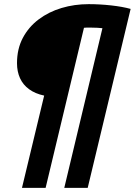

<svg xmlns="http://www.w3.org/2000/svg" viewBox="-20 -721 650 926"><path d="M86 185 193 -260Q150 -269 120.5 -290.5Q91 -312 76.5 -344Q62 -376 62 -416Q62 -485 90 -538Q118 -591 166.5 -627.5Q215 -664 277 -682.5Q339 -701 408 -701Q461 -701 515.5 -695Q570 -689 610 -678L403 185H290L474 -585Q467 -586 450.5 -587Q434 -588 414 -588Q407 -588 399.5 -588Q392 -588 385 -587L200 185Z"/></svg>

Font: Ubuntu Sans Mono
Style: Italic
Weight: 400
Italic angle: -13.5°
Monospace: yes
Designer: Dalton Maag Ltd
Foundry: Dalton Maag Ltd
Version: Version 1.006